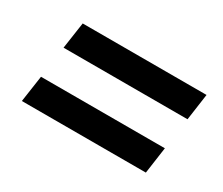

<svg xmlns="http://www.w3.org/2000/svg" viewBox="-67 -667 734 632"><g transform="rotate(30 299.5 -350.5)"><path d="M98.2 -510.6H568.9L554.7 -410H83.5ZM67.1 -290H537.9L523.7 -189.4H52.4Z"/></g></svg>

Font: Pathway Extreme 8pt Thin 12pt
Style: Italic
Weight: 100
Italic angle: -8°
Version: Version 1.001;gftools[0.9.26]